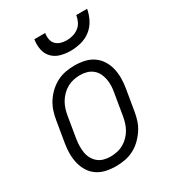

<svg xmlns="http://www.w3.org/2000/svg" viewBox="-181 -842 862 952"><g transform="rotate(-30 250.0 -366.0)"><path d="M202 8Q173 8 145.5 2Q118 -4 96 -19Q74 -34 60 -56.5Q46 -79 39.5 -105.5Q33 -132 33 -160.5Q33 -189 38 -218L58 -338Q62 -363 70 -387.5Q78 -412 92.5 -434.5Q107 -457 127.5 -476Q148 -495 172 -507Q196 -519 221 -523.5Q246 -528 271 -528Q300 -528 327.5 -522Q355 -516 377 -501Q399 -486 413.5 -463.5Q428 -441 434.5 -414.5Q441 -388 441 -359.5Q441 -331 436 -302L416 -182Q412 -157 404 -132.5Q396 -108 381 -85.5Q366 -63 346 -44Q326 -25 302 -13Q278 -1 252.5 3.5Q227 8 202 8ZM202 -47Q220 -47 239.5 -51Q259 -55 276 -64.5Q293 -74 307.5 -88.5Q322 -103 331.5 -120Q341 -137 346.5 -155Q352 -173 355 -191L375 -311Q379 -331 379.5 -350.5Q380 -370 376.5 -388.5Q373 -407 364.5 -423.5Q356 -440 341.5 -451.5Q327 -463 309 -468Q291 -473 271 -473Q253 -473 234 -469Q215 -465 198 -455.5Q181 -446 166.5 -431.5Q152 -417 142 -400Q132 -383 126.5 -365Q121 -347 118 -329L98 -209Q95 -189 94.5 -169.5Q94 -150 97 -131.5Q100 -113 109 -96.5Q118 -80 132 -68.5Q146 -57 164 -52Q182 -47 202 -47ZM293 -600Q264 -600 236.5 -607.5Q209 -615 190 -634.5Q171 -654 165.5 -682.5Q160 -711 165 -740H227Q224 -722 227 -705Q230 -688 241 -676.5Q252 -665 268 -660Q284 -655 302 -655Q320 -655 338 -660Q356 -665 371 -676.5Q386 -688 394 -705Q402 -722 405 -740H467Q462 -711 447.5 -682.5Q433 -654 408 -634.5Q383 -615 352.5 -607.5Q322 -600 293 -600Z"/></g></svg>

Font: Iosevka Curly Light
Style: Italic
Weight: 300
Italic angle: -9°
Monospace: yes
Designer: Belleve Invis
Foundry: Belleve Invis
Version: Version 22.1.2; ttfautohint (v1.8.4)